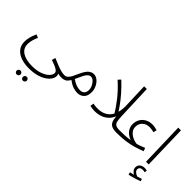

<svg xmlns="http://www.w3.org/2000/svg" viewBox="-55 -1470 2635 2635"><g transform="rotate(45 1262.0 -153.0)"><path d="M405 408Q389 408 378 397Q367 386 367 370Q367 355 378 343.5Q389 332 405 332Q420 332 431.5 343.5Q443 355 443 370Q443 386 431.5 397Q420 408 405 408ZM284 408Q268 408 257 397Q246 386 246 370Q246 355 257 343.5Q268 332 284 332Q299 332 310.5 343.5Q322 355 322 370Q322 386 310.5 397Q299 408 284 408Z M40 11Q40 -25 50 -69Q60 -113 87 -174L135 -154Q94 -63 94 6Q94 90 162 134Q230 178 350 178Q438 178 503 155Q568 132 604 96.5Q640 61 640 25Q640 2 617.5 -15.5Q595 -33 559.5 -47Q524 -61 485 -75L499 -128Q570 -97 615.5 -80Q661 -63 692.5 -55.5Q724 -48 753 -48Q767 -48 772.5 -40.5Q778 -33 778 -23Q778 -13 769.5 -4Q761 5 743 5Q731 5 711 2.5Q691 0 679 -4Q685 7 687 16.5Q689 26 689 34Q689 67 666.5 101.5Q644 136 600 165.5Q556 195 491 213Q426 231 340 231Q257 231 188.5 207.5Q120 184 80 135.5Q40 87 40 11Z M746 5 753 -48Q783 -48 803.5 -66.5Q824 -85 842 -119.5Q860 -154 881 -202Q919 -286 955 -316Q991 -346 1030 -346Q1072 -346 1107 -317Q1142 -288 1163.5 -242.5Q1185 -197 1185 -149Q1185 -72 1145.5 -36Q1106 0 1053 0Q1019 0 974.5 -12.5Q930 -25 869 -70Q840 -21 812 -8Q784 5 746 5ZM918 -169Q904 -137 892 -112Q940 -78 979 -65.5Q1018 -53 1049 -53Q1095 -53 1116 -78.5Q1137 -104 1137 -140Q1137 -178 1120.5 -212.5Q1104 -247 1079 -270Q1054 -293 1026 -293Q998 -293 972.5 -265Q947 -237 918 -169Z M1625 -143Q1568 -236 1495.5 -329Q1423 -422 1314 -521L1349 -558Q1427 -484 1483.5 -419Q1540 -354 1582.5 -294.5Q1625 -235 1659 -179Z M1817 5Q1758 5 1724.5 -10.5Q1691 -26 1675.5 -60.5Q1660 -95 1656 -153Q1635 -103 1604 -71Q1573 -39 1536.5 -22Q1500 -5 1464 1.5Q1428 8 1397 8Q1370 8 1342.5 3.5Q1315 -1 1304 -3L1312 -55Q1381 -41 1442 -48.5Q1503 -56 1549 -88.5Q1595 -121 1621.5 -181.5Q1648 -242 1649 -335L1636 -714H1688L1707 -207Q1709 -150 1716 -115Q1723 -80 1746.5 -64Q1770 -48 1824 -48Q1837 -48 1843 -40.5Q1849 -33 1849 -23Q1849 -13 1840 -4Q1831 5 1817 5Z M1817 5 1824 -48Q1883 -48 1920.5 -50Q1958 -52 1983 -55Q2008 -58 2027 -62Q1994 -73 1962.5 -96Q1931 -119 1911 -154.5Q1891 -190 1891 -238Q1891 -291 1916 -333.5Q1941 -376 1985.5 -400.5Q2030 -425 2087 -425Q2112 -425 2137 -420Q2162 -415 2183 -409L2172 -359Q2153 -364 2130.5 -368Q2108 -372 2087 -372Q2026 -372 1984.5 -335Q1943 -298 1943 -238Q1943 -196 1963.5 -167Q1984 -138 2014.5 -119.5Q2045 -101 2074 -92.5Q2103 -84 2121 -83Q2143 -89 2156.5 -93Q2170 -97 2188.5 -104.5Q2207 -112 2243 -127L2261 -80Q2194 -53 2128 -34Q2062 -15 1987 -5Q1912 5 1817 5Z M2342 295 2333 257Q2353 253 2367.5 249.5Q2382 246 2396 242Q2370 230 2353 207Q2336 184 2336 157Q2336 115 2365.5 93.5Q2395 72 2433 72Q2458 72 2481 80L2474 115Q2464 112 2454 110.5Q2444 109 2433 109Q2403 109 2388.5 122.5Q2374 136 2373 156Q2374 184 2397 202.5Q2420 221 2446 228Q2484 217 2513 206L2524 241Q2500 250 2467.5 260.5Q2435 271 2402 280Q2369 289 2342 295Z M2386 0 2368 -644H2421L2438 0Z"/></g></svg>

Font: Noto Sans Arabic Light
Style: Regular
Weight: 300
Designer: Monotype Design Team, Nadine Chahine, Nizar Qandah and Khaled Hosny
Foundry: Monotype Imaging Inc.
Version: Version 2.012; ttfautohint (v1.8.4.7-5d5b)